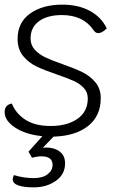

<svg xmlns="http://www.w3.org/2000/svg" viewBox="-24 -580 529 829"><path d="M246 -303Q300 -284 332.5 -268Q365 -252 388 -224.5Q411 -197 411 -156Q411 -80 357 -36.5Q303 7 207 10L161 58Q166 57 175 57Q211 57 234 74.5Q257 92 257 125Q257 173 217 201Q177 229 122 229Q79 229 55 220.5Q31 212 31 194Q31 188 36 176Q78 189 122 189Q160 189 181.5 172.5Q203 156 203 132Q203 95 155 95Q137 95 114 101L99 75L159 8Q87 1 41.5 -29Q-4 -59 -4 -96Q-4 -127 27 -133Q45 -89 86.5 -62.5Q128 -36 195 -36Q266 -36 310.5 -67Q355 -98 355 -155Q355 -182 337.5 -200.5Q320 -219 294.5 -230.5Q269 -242 223 -258Q167 -277 133.5 -293Q100 -309 76 -338Q52 -367 52 -412Q52 -483 106 -521.5Q160 -560 245 -560Q314 -560 364 -533Q414 -506 437 -457Q425 -446 416.5 -441.5Q408 -437 400 -437Q388 -437 379 -451Q335 -515 243 -515Q181 -515 144.5 -488.5Q108 -462 108 -414Q108 -385 126.5 -365Q145 -345 172.5 -332Q200 -319 246 -303Z"/></svg>

Font: Krub Light
Style: Italic
Weight: 300
Italic angle: -8°
Designer: Ekaluck Peanpanawate
Foundry: Cadson Demak Co.,Ltd.
Version: Version 1.000; ttfautohint (v1.6)